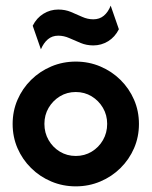

<svg xmlns="http://www.w3.org/2000/svg" viewBox="-20 -650 540 684"><path d="M250 13.9Q203.5 13.9 162.5 -3.5Q121.5 -20.8 90.7 -51.4Q59.8 -81.9 42.4 -122Q25 -162.2 25 -208.3Q25 -254.5 42.4 -294.6Q59.8 -334.8 90.7 -365.3Q121.5 -395.8 162.5 -413.2Q203.5 -430.6 250 -430.6Q296.5 -430.6 337.5 -413.2Q378.5 -395.8 409.3 -365.3Q440.2 -334.8 457.6 -294.6Q475 -254.5 475 -208.3Q475 -162.2 457.6 -122Q440.2 -81.9 409.3 -51.4Q378.5 -20.8 337.5 -3.5Q296.5 13.9 250 13.9ZM250 -94.4Q281.2 -94.4 306.6 -109.7Q331.9 -125 346.9 -151Q361.8 -176.9 361.8 -208.6Q361.8 -240.3 346.7 -265.9Q331.7 -291.5 306.4 -306.9Q281.1 -322.2 249.9 -322.2Q218.8 -322.2 193.5 -306.9Q168.3 -291.5 153.2 -265.9Q138.2 -240.3 138.2 -208.6Q138.2 -176.9 153.1 -151Q168.1 -125 193.4 -109.7Q218.7 -94.4 250 -94.4ZM125.7 -474.3 96.5 -558.3Q110.4 -586.1 134.7 -601Q159 -616 187.5 -616Q212.5 -616 233 -607.3Q253.5 -598.6 272.9 -589.9Q292.4 -581.2 312.5 -581.2Q334.7 -581.2 350 -594.1Q365.3 -606.9 374.3 -629.9L403.5 -545.8Q389.6 -518.1 365.3 -503.1Q341 -488.2 312.5 -488.2Q288.2 -488.2 267.4 -496.9Q246.5 -505.6 227.1 -514.2Q207.6 -522.9 187.5 -522.9Q166 -522.9 150.7 -510.1Q135.4 -497.2 125.7 -474.3Z"/></svg>

Font: Afacad Flux
Style: Regular
Weight: 400
Designer: Kristian Moeller
Foundry: Dicotype
Version: Version 1.100